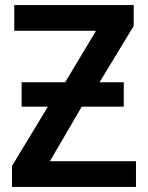

<svg xmlns="http://www.w3.org/2000/svg" viewBox="-20 -734 582 754"><path d="M65 -411H236L357 -613H36V-714H505V-632L371 -411H466V-315H301L176 -101H514V0H27V-82L168 -315H65Z"/></svg>

Font: Noto Sans Display Medium
Style: Regular
Weight: 500
Designer: Monotype Design Team
Foundry: Monotype Imaging Inc.
Version: Version 1.900